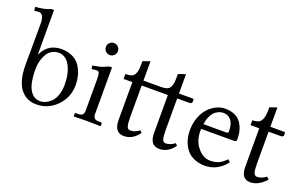

<svg xmlns="http://www.w3.org/2000/svg" viewBox="-83 -1061 2272 1437"><g transform="rotate(20 1052.5 -342.5)"><path d="M86.4 -575.7Q83 -645 43.9 -645L12.2 -641.6Q10.3 -641.1 8.5 -642.6Q6.8 -644 6.8 -646.5L4.9 -671.9Q30.3 -671.9 74.2 -680.7Q94.2 -684.6 123.5 -697.3H145.5V-341.3Q152.8 -356 160.4 -368.2Q168 -380.4 181.4 -394.8Q194.8 -409.2 210.4 -418.9Q226.1 -428.7 249.3 -435.3Q272.5 -441.9 299.8 -441.9Q350.6 -441.9 388.7 -423.1Q426.8 -404.3 448 -372.1Q469.2 -339.8 479.5 -302.5Q489.7 -265.1 489.7 -222.7Q489.7 -126 422.6 -56.9Q355.5 12.2 261.2 12.2Q223.1 12.2 192.1 -1.7Q161.1 -15.6 136.7 -44.7Q112.3 -73.7 98.6 -123Q85 -172.4 85 -238.3ZM289.1 -408.7Q259.8 -408.7 237.1 -395.5Q214.4 -382.3 201.4 -362.8Q188.5 -343.3 179.9 -318.4Q171.4 -293.5 168.7 -273.2Q166 -252.9 166 -234.9Q166 -169.9 176.8 -123.3Q187.5 -76.7 213.4 -48.3Q239.3 -20 279.3 -20Q300.8 -20 322.8 -29.8Q344.7 -39.6 365.2 -59.3Q385.7 -79.1 398.7 -115.2Q411.6 -151.4 411.6 -198.2Q411.6 -290.5 378.7 -349.6Q345.7 -408.7 289.1 -408.7Z M618.4 -536.9Q604.5 -550.8 604.5 -570.8Q604.5 -590.8 618.4 -604.7Q632.3 -618.7 652.3 -618.7Q672.4 -618.7 686.3 -604.7Q700.2 -590.8 700.2 -570.8Q700.2 -550.8 686.3 -536.9Q672.4 -522.9 652.3 -522.9Q632.3 -522.9 618.4 -536.9ZM700.2 -71.8Q700.2 -49.3 710 -38.6Q719.7 -27.8 743.2 -27.8H762.2Q770.5 -27.8 770.5 -19.5V-1L768.6 1Q700.2 -1 661.1 -1L557.6 1L555.7 -1V-19.5Q555.7 -27.8 563.5 -27.8H582.5Q606.4 -27.8 616 -38.6Q625.5 -49.3 625.5 -71.8V-320.8Q625.5 -357.9 620.1 -370.1Q614.7 -382.3 603 -382.3Q585.4 -382.3 561 -377.4L556.2 -404.8Q601.6 -412.6 619.4 -417.7Q637.2 -422.9 660.2 -433.6Q677.7 -441.9 685.1 -441.9H700.2Z M1093.3 -390.6H955.1V-136.2Q955.1 -87.4 962.2 -66.2Q969.2 -44.9 988.8 -44.9Q1027.3 -44.9 1060.1 -72.3L1075.7 -57.6Q1055.2 -26.4 1024.7 -7.8Q994.1 10.7 958 10.7Q880.9 10.7 880.9 -88.9V-390.6H811V-429.7Q839.8 -429.7 857.4 -436Q875 -442.4 883.8 -458.3Q892.6 -474.1 895.3 -493.2Q897.9 -512.2 897.9 -544.9V-564L955.1 -584V-429.7H1093.3Q1122.1 -429.7 1139.6 -436Q1157.2 -442.4 1166 -458.3Q1174.8 -474.1 1177.5 -492.9Q1180.2 -511.7 1180.2 -544.9V-564L1237.8 -584V-429.7H1348.1Q1356 -429.7 1356 -423.8V-403.8Q1356 -397.5 1348.6 -394Q1341.3 -390.6 1332.5 -390.6H1237.8V-136.2Q1237.8 -87.4 1244.9 -66.2Q1252 -44.9 1271 -44.9Q1290.5 -44.9 1310.1 -53.2Q1329.6 -61.5 1342.3 -72.3L1357.9 -57.6Q1337.9 -26.9 1307.4 -8.1Q1276.9 10.7 1240.7 10.7Q1163.6 10.7 1163.6 -88.9V-390.6Z M1488.3 -276.9H1671.9Q1686.5 -276.9 1686.5 -290.5Q1686.5 -323.7 1678.7 -347.9Q1670.9 -372.1 1658 -384.5Q1645 -397 1631.3 -402.3Q1617.7 -407.7 1602.5 -407.7Q1593.3 -407.7 1583.3 -406Q1573.2 -404.3 1557.4 -396.5Q1541.5 -388.7 1528.8 -375.7Q1516.1 -362.8 1504.6 -337.2Q1493.2 -311.5 1488.3 -276.9ZM1752 -93.3 1772 -76.7Q1742.7 -36.1 1699 -12Q1655.3 12.2 1603.5 12.2Q1553.7 12.2 1515.1 -5.4Q1476.6 -22.9 1453.9 -53Q1431.2 -83 1419.7 -120.1Q1408.2 -157.2 1408.2 -199.2Q1408.2 -253.9 1425.3 -300.8Q1442.4 -347.7 1470.2 -377.9Q1498 -408.2 1532.7 -425Q1567.4 -441.9 1603.5 -441.9Q1641.6 -441.9 1670.9 -430.4Q1700.2 -418.9 1717.8 -400.6Q1735.4 -382.3 1746.6 -356.9Q1757.8 -331.5 1762 -306.9Q1766.1 -282.2 1766.1 -254.9Q1766.1 -237.8 1748 -237.8H1484.9Q1483.9 -227.1 1483.9 -217.8Q1483.9 -143.1 1527.6 -90.1Q1571.3 -37.1 1627.4 -37.1Q1667.5 -37.1 1696.3 -50.5Q1725.1 -64 1752 -93.3Z M1965.8 -390.6V-134.8Q1965.8 -85.9 1972.9 -64.7Q1980 -43.5 1999.5 -43.5Q2035.6 -43.5 2070.8 -70.8L2088.9 -53.7Q2030.3 12.2 1964.4 12.2Q1928.2 12.2 1909.9 -11.5Q1891.6 -35.2 1891.6 -87.4V-390.6H1826.7Q1821.8 -390.6 1821.8 -394.5V-425.8Q1821.8 -429.7 1825.7 -429.7Q1873.5 -429.7 1891.1 -457Q1908.7 -484.4 1908.7 -544.9V-564L1965.8 -584V-429.7H2076.2Q2084 -429.7 2084 -423.8V-403.8Q2084 -397.5 2076.7 -394Q2069.3 -390.6 2060.5 -390.6Z"/></g></svg>

Font: Libertinage
Style: b
Weight: 400
Designer: OSP
Foundry: OSP
Version: Version 1.0; 2008; OFL relea